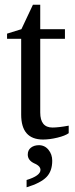

<svg xmlns="http://www.w3.org/2000/svg" viewBox="-20 -583 317 816"><path d="M272 -17Q257 -6 224 2Q191 10 163 10Q70 10 70 -96V-418H10V-440L71 -459L120 -563H151V-459H256V-418H151V-105Q151 -41 203 -41Q229 -41 272 -49ZM146 34H145Q170 34 186 53.5Q202 73 202 100Q202 144 178 169Q153 195 93 213V182Q152 164 152 139Q152 135 150.5 131.5Q149 128 147.5 126Q146 124 142.5 121Q139 118 137 117Q135 116 130.5 113.5Q126 111 125 111Q98 98 98 74Q98 55 111.5 44.5Q125 34 146 34Z"/></svg>

Font: Libra Serif Modern
Style: Regular
Weight: 400
Designer: Stefan Peev, Context Ltd
Foundry: Stefan Peev, Context Ltd
Version: Version 1.000